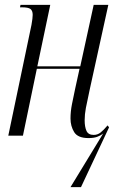

<svg xmlns="http://www.w3.org/2000/svg" viewBox="-20 -556 489 787"><path d="M269 211 403 -9Q392 0 378 5Q364 10 343 10Q299 10 284 -14.5Q269 -39 269 -70Q269 -99 275 -129Q281 -159 288 -192L306 -274H131L74 0H14L109 -454Q114 -482 114 -495Q114 -512 105 -519Q96 -526 70 -526H62L64 -536H186L133 -284H309L364 -536H424L348 -190Q337 -140 332 -113.5Q327 -87 327 -63Q327 -36 334.5 -19.5Q342 -3 364 -3Q380 -3 392.5 -13Q405 -23 421 -42L427 -34L312 211Z"/></svg>

Font: Noto Serif Display ExtraCondensed Light
Style: Italic
Weight: 300
Width: 2
Italic angle: -12°
Designer: Monotype Design Team
Foundry: Monotype Imaging Inc.
Version: Version 2.009